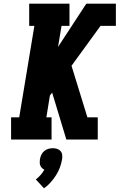

<svg xmlns="http://www.w3.org/2000/svg" viewBox="-20 -755 647 1039"><path d="M40 0V-120H84L166 -615H138V-735H356V-615H313L294 -501L447 -735H607V-615H524L367 -399L453 -120H509V0H339L280 -195L262 -254L250 -238L231 -120H259V0ZM218 264 174 216Q188 205 200 191.5Q212 178 220 163Q213 160 207 154Q201 148 198 140.5Q195 133 195 124.5Q195 116 196 107Q198 95 203.5 83Q209 71 219 62.5Q229 54 241.5 50.5Q254 47 266 47Q278 47 289 50.5Q300 54 307.5 62.5Q315 71 316.5 83Q318 95 316 107Q312 130 304 151.5Q296 173 283 193.5Q270 214 254 232Q238 250 218 264Z"/></svg>

Font: Iosevka Etoile Heavy Oblique
Style: Regular
Weight: 900
Italic angle: -9°
Designer: Belleve Invis
Foundry: Belleve Invis
Version: Version 15.5.2; ttfautohint (v1.8.4)